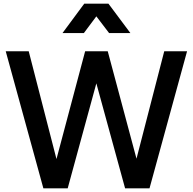

<svg xmlns="http://www.w3.org/2000/svg" viewBox="-20 -1024 1048 1044"><path d="M319.8 -844.2 438 -1003.9H569.8L689 -844.2H573.2L503.9 -935.1L436 -844.2ZM215.8 0 11.2 -745.1H136.2L287.1 -159.2L442.9 -745.1H565.9L722.2 -161.1L873 -745.1H997.1L793 0H660.2L503.9 -570.8L348.1 0Z"/></svg>

Font: Plus Jakarta Sans SemiBold
Style: Regular
Weight: 600
Designer: Gumpita Rahayu
Foundry: Tokotype
Version: Version 2.006